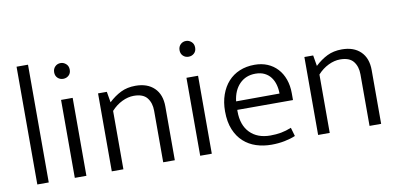

<svg xmlns="http://www.w3.org/2000/svg" viewBox="-69 -921 2358 1140"><g transform="rotate(-10 1110.5 -350.5)"><path d="M76 0V-710H145V0Z M302 0V-470H372V0ZM337 -591Q317 -591 303.5 -604Q290 -617 290 -638Q290 -659 303.5 -672.5Q317 -686 337 -686Q355 -686 369.5 -673Q384 -660 384 -638Q384 -616 370 -603.5Q356 -591 337 -591Z M595 0H525V-470H578L589 -405Q624 -438 662.5 -457Q701 -476 751 -476Q823 -476 864 -436Q905 -396 905 -324V0H835V-311Q835 -358 811 -388.5Q787 -419 731 -419Q696 -419 660 -401.5Q624 -384 595 -352Z M1058 0V-470H1128V0ZM1093 -591Q1073 -591 1059.5 -604Q1046 -617 1046 -638Q1046 -659 1059.5 -672.5Q1073 -686 1093 -686Q1111 -686 1125.5 -673Q1140 -660 1140 -638Q1140 -616 1126 -603.5Q1112 -591 1093 -591Z M1658 -230H1322V-221Q1322 -138 1367 -92Q1412 -46 1490 -46Q1525 -46 1555 -51.5Q1585 -57 1617 -70L1632 -18Q1604 -6 1566.5 1.5Q1529 9 1487 9Q1438 9 1395 -5Q1352 -19 1319.5 -48.5Q1287 -78 1268 -124Q1249 -170 1249 -234Q1249 -289 1265 -334Q1281 -379 1309.5 -410.5Q1338 -442 1378.5 -459Q1419 -476 1469 -476Q1512 -476 1546.5 -461.5Q1581 -447 1606 -420Q1631 -393 1644.5 -355Q1658 -317 1658 -271ZM1586 -282Q1586 -310 1579 -335.5Q1572 -361 1557.5 -380.5Q1543 -400 1520 -411.5Q1497 -423 1465 -423Q1407 -423 1369.5 -385Q1332 -347 1324 -281Z M1839 0H1769V-470H1822L1833 -405Q1868 -438 1906.5 -457Q1945 -476 1995 -476Q2067 -476 2108 -436Q2149 -396 2149 -324V0H2079V-311Q2079 -358 2055 -388.5Q2031 -419 1975 -419Q1940 -419 1904 -401.5Q1868 -384 1839 -352Z"/></g></svg>

Font: Mukta Light
Style: Regular
Weight: 300
Designer: Girish Dalvi and Yashodeep Gholap
Foundry: Ek Type
Version: Version 2.538;PS 1.002;hotconv 16.6.51;makeotf.lib2.5.65220;